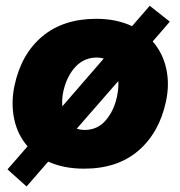

<svg xmlns="http://www.w3.org/2000/svg" viewBox="-20 -582 638 679"><path d="M74 77.5 6.5 17Q25.5 -4.5 43 -24.8Q60.5 -45 77.5 -64.5Q41.5 -106 30 -162Q18.5 -218 31 -278Q54.5 -390 129 -452.8Q203.5 -515.5 320.5 -515.5Q357.5 -515.5 389 -508.8Q420.5 -502 447 -489.5Q462.5 -507.5 478 -525.2Q493.5 -543 509.5 -561.5L580.5 -505.5Q565 -487.5 550 -470Q535 -452.5 520 -435.5Q556 -394 568 -338.8Q580 -283.5 567 -223.5Q543.5 -113 469.5 -49.2Q395.5 14.5 277.5 14.5Q240 14.5 208.2 8Q176.5 1.5 150.5 -10.5Q131.5 11.5 112.5 33.2Q93.5 55 74 77.5ZM204.5 -261Q198 -232 200.5 -206L339.5 -366.5L347 -375Q335.5 -378.5 322.5 -378.5Q277.5 -378.5 247 -345.8Q216.5 -313 204.5 -261ZM279.5 -122.5Q325 -122.5 354 -156.5Q383 -190.5 393.5 -239.5Q400 -269 398.5 -295.5L251.5 -127Q264.5 -122.5 279.5 -122.5Z"/></svg>

Font: Commissioner ExtraBold
Style: Italic
Weight: 800
Italic angle: -12°
Designer: Kostas Bartsokas
Foundry: Kostas Bartsokas
Version: Version 1.000; ttfautohint (v1.8.3)